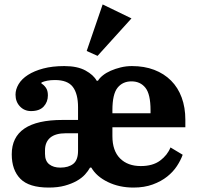

<svg xmlns="http://www.w3.org/2000/svg" viewBox="-20 -834 894 866"><path d="M200 12Q111 12 72 -27.5Q33 -67 33 -138Q33 -293 262 -293H332V-350Q332 -411 308.5 -442Q285 -473 228 -473Q208 -473 193 -470Q178 -467 167 -462V-457Q177 -452 186.5 -439Q196 -426 196 -404Q196 -374 177 -353.5Q158 -333 120 -333Q90 -333 70 -354Q50 -375 50 -407Q50 -431 64 -454.5Q78 -478 106 -496Q134 -514 175 -525Q216 -536 270 -536Q329 -536 365.5 -516Q402 -496 416 -470H422Q429 -482 444 -494Q459 -506 479.5 -515Q500 -524 524.5 -530Q549 -536 575 -536Q631 -536 675.5 -519Q720 -502 751.5 -470.5Q783 -439 799.5 -394Q816 -349 816 -294V-260H487V-220Q487 -154 521.5 -119.5Q556 -85 615 -85Q669 -85 702 -109.5Q735 -134 749 -169L804 -136Q795 -111 778 -85Q761 -59 734 -37.5Q707 -16 669 -2Q631 12 582 12Q518 12 466.5 -13Q415 -38 392 -78H386Q378 -63 363.5 -47Q349 -31 326 -18Q303 -5 272 3.5Q241 12 200 12ZM252 -78Q289 -78 310.5 -95Q332 -112 332 -154V-233H278Q230 -233 206.5 -213Q183 -193 183 -156V-140Q183 -108 202 -93Q221 -78 252 -78ZM487 -323H659V-337Q659 -409 636 -438Q613 -467 573 -467Q533 -467 510 -438Q487 -409 487 -337ZM371 -604 443 -814 573 -751 420 -582Z"/></svg>

Font: IBM Plex Serif
Style: Bold
Weight: 700
Designer: Mike Abbink, Paul van der Laan, Pieter van Rosmalen
Foundry: Bold Monday
Version: Version 2.008